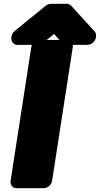

<svg xmlns="http://www.w3.org/2000/svg" viewBox="-20 -960 529 1018"><path d="M213 38C229 38 252 23 256 0L366 -711C368 -727 358 -748 335 -748H189C173 -748 150 -734 146 -711L36 0C34 16 44 38 67 38ZM489 -766C490 -775 489 -786 482 -793L357 -930C353 -935 343 -940 333 -940H251C242 -940 231 -936 223 -930L57 -795C49 -789 43 -779 41 -768L40 -760C38 -744 49 -722 72 -722H182C189 -722 201 -726 209 -733L267 -780L308 -733C313 -728 323 -722 333 -722H445C461 -722 484 -737 488 -760Z"/></svg>

Font: Asimov Print
Style: EIt
Weight: 500
Designer: Google
Version: Version 2.000980; 2014